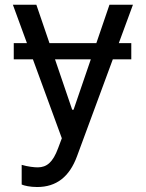

<svg xmlns="http://www.w3.org/2000/svg" viewBox="-20 -565 600 790"><path d="M520.2 -387.4H468.8L527 -545.5H430.4L376.4 -387.4H183.6L129.6 -545.5H33L90.9 -387.4H36.6V-321H115.4L234.4 3.9L219.1 44.7C197.4 103.7 171.9 123.2 136 123.6C122.9 123.9 93.8 120.7 69.2 113.3V194.2C79.2 198.9 103.7 204.5 132.8 204.5C211.6 204.5 265.6 163 296.9 77.8L444.2 -321H520.2ZM206.3 -321H353.7L282.7 -113.6H277Z"/></svg>

Font: Margiela Sans Text
Style: Regular
Weight: 400
Designer: Stefan Endress, Andreas Faust
Version: Version 1.100;FEAKit 1.0